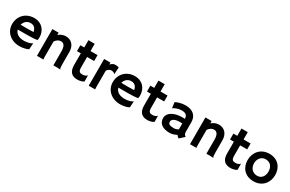

<svg xmlns="http://www.w3.org/2000/svg" viewBox="148 -1905 4795 3173"><g transform="rotate(30 2545.5 -318.0)"><path d="M47.4 -252C47.4 -98.6 169.9 7.3 334 7.3C394 7.3 468.3 -8.8 501 -30.8C505.4 -86.9 507.3 -117.2 508.8 -148.9C488.8 -131.8 428.7 -107.4 353.5 -107.4C254.9 -107.4 190.9 -148.4 173.8 -217.8C214.8 -217.3 299.8 -217.8 345.7 -217.8C436.5 -217.8 512.2 -222.7 544.4 -231.4C547.4 -239.3 550.3 -259.3 550.3 -284.2C550.3 -416 461.9 -520 321.3 -520C155.3 -520 47.4 -401.9 47.4 -252ZM175.3 -310.5C192.4 -373.5 240.7 -417.5 306.2 -417.5C376 -417.5 408.7 -373.5 420.4 -312.5C386.7 -310.5 332.5 -309.1 302.7 -309.1C273.4 -309.1 207 -309.1 175.3 -310.5Z M666 0H788.6C785.6 -16.1 784.7 -33.7 784.7 -62.5V-341.3C814.5 -386.7 851.6 -407.7 892.6 -407.7C943.8 -407.7 979.5 -369.1 979.5 -264.6V1.5C1014.2 -0.5 1035.6 0 1041.5 0C1068.4 0 1098.6 2 1113.3 3.4L1114.3 1.5C1110.4 -3.4 1103.5 -8.3 1101.1 -24.9C1097.7 -48.8 1098.1 -111.8 1098.1 -322.3C1098.1 -440.9 1029.3 -520 922.4 -520C873.5 -520 829.6 -503.4 784.7 -466.8V-510.3H666Z M1273.4 -176.3C1273.4 -42 1337.4 7.3 1438 7.3C1477.1 7.3 1536.6 -5.4 1559.1 -26.9L1557.6 -140.1H1553.7C1539.1 -119.1 1505.9 -107.4 1467.3 -107.4C1418.9 -107.4 1393.1 -123 1393.1 -198.7V-397.9H1527.3V-510.3H1393.1V-649.4H1273.4V-510.3H1199.7C1198.7 -510.3 1199.7 -397.9 1199.7 -397.9H1273.4Z M1653.8 0H1775.4C1773.9 -8.3 1773.4 -21.5 1773.4 -54.7V-355.5C1793 -385.7 1824.2 -406.2 1851.1 -406.2C1880.9 -406.2 1910.6 -397.5 1921.9 -376L1923.8 -377.4L1932.6 -508.8C1915.5 -515.6 1888.2 -520 1862.3 -520C1829.1 -520 1797.4 -500 1773.4 -472.7V-510.3H1653.8Z M1967.8 -252C1967.8 -98.6 2090.3 7.3 2254.4 7.3C2314.5 7.3 2388.7 -8.8 2421.4 -30.8C2425.8 -86.9 2427.7 -117.2 2429.2 -148.9C2409.2 -131.8 2349.1 -107.4 2273.9 -107.4C2175.3 -107.4 2111.3 -148.4 2094.2 -217.8C2135.3 -217.3 2220.2 -217.8 2266.1 -217.8C2356.9 -217.8 2432.6 -222.7 2464.8 -231.4C2467.8 -239.3 2470.7 -259.3 2470.7 -284.2C2470.7 -416 2382.3 -520 2241.7 -520C2075.7 -520 1967.8 -401.9 1967.8 -252ZM2095.7 -310.5C2112.8 -373.5 2161.1 -417.5 2226.6 -417.5C2296.4 -417.5 2329.1 -373.5 2340.8 -312.5C2307.1 -310.5 2252.9 -309.1 2223.1 -309.1C2193.8 -309.1 2127.4 -309.1 2095.7 -310.5Z M2609.4 -176.3C2609.4 -42 2673.3 7.3 2773.9 7.3C2813 7.3 2872.6 -5.4 2895 -26.9L2893.6 -140.1H2889.6C2875 -119.1 2841.8 -107.4 2803.2 -107.4C2754.9 -107.4 2729 -123 2729 -198.7V-397.9H2863.3V-510.3H2729V-649.4H2609.4V-510.3H2535.6C2534.7 -510.3 2535.6 -397.9 2535.6 -397.9H2609.4Z M2984.9 -154.3C2984.9 -48.8 3064.5 7.3 3200.2 7.3C3243.2 7.3 3291.5 -8.8 3331.1 -30.3C3342.8 -11.2 3357.9 2.4 3376 12.2L3464.4 -68.8C3438 -82.5 3424.3 -105.5 3424.3 -146V-322.8C3424.3 -445.8 3347.7 -520 3206.5 -520C3138.7 -520 3066.9 -501 3017.6 -474.6L3032.2 -366.7L3033.7 -365.7C3061 -391.6 3136.2 -415.5 3188 -415.5C3261.7 -415.5 3300.3 -394.5 3304.2 -319.8C3296.4 -320.8 3285.6 -321.3 3277.8 -321.8C3085.9 -327.6 2984.9 -246.6 2984.9 -154.3ZM3111.8 -157.7C3111.8 -200.2 3162.6 -239.7 3280.3 -233.9C3290 -233.4 3297.9 -232.9 3304.7 -231.9V-141.6C3304.7 -133.8 3304.7 -126 3305.2 -118.7C3279.3 -104.5 3249 -94.7 3221.2 -94.7C3139.6 -94.7 3111.8 -113.3 3111.8 -157.7Z M3586.4 0H3709C3706.1 -16.1 3705.1 -33.7 3705.1 -62.5V-341.3C3734.9 -386.7 3772 -407.7 3813 -407.7C3864.3 -407.7 3899.9 -369.1 3899.9 -264.6V1.5C3934.6 -0.5 3956.1 0 3961.9 0C3988.8 0 4019 2 4033.7 3.4L4034.7 1.5C4030.8 -3.4 4023.9 -8.3 4021.5 -24.9C4018.1 -48.8 4018.6 -111.8 4018.6 -322.3C4018.6 -440.9 3949.7 -520 3842.8 -520C3793.9 -520 3750 -503.4 3705.1 -466.8V-510.3H3586.4Z M4193.8 -176.3C4193.8 -42 4257.8 7.3 4358.4 7.3C4397.5 7.3 4457 -5.4 4479.5 -26.9L4478 -140.1H4474.1C4459.5 -119.1 4426.3 -107.4 4387.7 -107.4C4339.4 -107.4 4313.5 -123 4313.5 -198.7V-397.9H4447.8V-510.3H4313.5V-649.4H4193.8V-510.3H4120.1C4119.1 -510.3 4120.1 -397.9 4120.1 -397.9H4193.8Z M4541.5 -250C4541.5 -113.8 4626.5 7.3 4799.8 7.3C4965.3 7.3 5061.5 -114.3 5061.5 -260.3C5061.5 -407.7 4967.8 -520 4806.2 -520C4642.6 -520 4541.5 -399.4 4541.5 -250ZM4660.2 -258.3C4660.2 -332.5 4705.6 -410.2 4798.3 -410.2C4888.2 -410.2 4936.5 -342.8 4936.5 -254.9C4936.5 -167.5 4888.7 -102.1 4806.2 -102.1C4716.8 -102.1 4660.2 -168 4660.2 -258.3Z"/></g></svg>

Font: HammersmithOne
Style: Regular
Weight: 400
Designer: Nicole Fally
Foundry: Nicole Fally
Version: Version 1.003